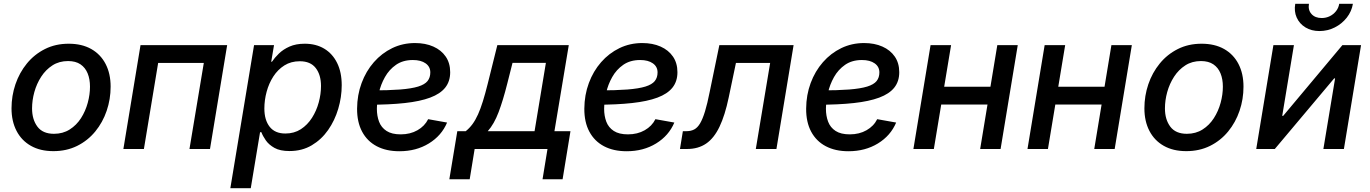

<svg xmlns="http://www.w3.org/2000/svg" viewBox="-20 -776 7134 1000"><path d="M257.8 11.2Q189.9 11.2 141.1 -16.4Q92.3 -43.9 66.2 -94.2Q40 -144.5 40 -211.9Q40 -276.9 60.5 -337.2Q81.1 -397.5 119.9 -445.1Q158.7 -492.7 213.9 -520.5Q269 -548.3 337.9 -548.3Q406.2 -548.3 455.1 -520.8Q503.9 -493.2 530 -442.9Q556.2 -392.6 556.2 -324.7Q556.2 -259.3 535.6 -199Q515.1 -138.7 476.1 -91.1Q437 -43.5 381.8 -16.1Q326.7 11.2 257.8 11.2ZM261.2 -79.1Q307.6 -79.1 343 -101.6Q378.4 -124 401.9 -160.6Q425.3 -197.3 437 -240.5Q448.7 -283.7 448.7 -324.7Q448.7 -363.8 436.5 -393.8Q424.3 -423.8 399.2 -440.9Q374 -458 334.5 -458Q288.1 -458 253.2 -435.5Q218.3 -413.1 194.6 -376.5Q170.9 -339.8 158.9 -296.6Q147 -253.4 147 -211.4Q147 -153.8 174.8 -116.5Q202.6 -79.1 261.2 -79.1Z M1163.1 -541 1073.7 0H966.8L1041.5 -448.2H803.7L729.5 0H622.6L711.9 -541Z M1179.7 204.1 1303.2 -541H1407.2L1392.6 -454.6H1396.5Q1410.2 -475.1 1432.4 -496.8Q1454.6 -518.6 1487.8 -533.4Q1521 -548.3 1567.4 -548.3Q1625.5 -548.3 1668.7 -522.5Q1711.9 -496.6 1735.8 -448.2Q1759.8 -399.9 1759.8 -332Q1759.8 -270.5 1741.7 -209.5Q1723.6 -148.4 1689 -98.9Q1654.3 -49.3 1603.8 -19.3Q1553.2 10.7 1487.8 10.7Q1439 10.7 1409.7 -5.6Q1380.4 -22 1364.5 -44.9Q1348.6 -67.9 1341.3 -87.4H1334.5L1286.1 204.1ZM1466.3 -80.6Q1512.2 -80.6 1546.9 -103Q1581.5 -125.5 1605 -162.4Q1628.4 -199.2 1640.1 -242.7Q1651.9 -286.1 1651.9 -328.1Q1651.9 -386.2 1624.5 -421.6Q1597.2 -457 1541.5 -457Q1495.6 -457 1461.2 -435.3Q1426.8 -413.6 1403.6 -377.7Q1380.4 -341.8 1368.7 -298.1Q1356.9 -254.4 1356.9 -210.9Q1356.9 -150.9 1384.5 -115.7Q1412.1 -80.6 1466.3 -80.6Z M2060.1 11.7Q1991.7 11.7 1942.1 -14.4Q1892.6 -40.5 1866 -90.3Q1839.4 -140.1 1839.8 -210.4Q1840.3 -281.2 1863.3 -343.3Q1886.2 -405.3 1927.2 -452.1Q1968.3 -499 2022.9 -525.4Q2077.6 -551.8 2141.6 -551.8Q2195.8 -551.8 2237.1 -533.4Q2278.3 -515.1 2301.5 -481.2Q2324.7 -447.3 2324.7 -399.9Q2324.7 -352.1 2298.8 -319.6Q2272.9 -287.1 2220.5 -267.6Q2168 -248 2088.1 -239.3Q2008.3 -230.5 1900.4 -230.5L1913.1 -305.2Q2003.9 -305.2 2063.7 -309.8Q2123.5 -314.5 2158 -325.2Q2192.4 -335.9 2206.8 -354Q2221.2 -372.1 2221.2 -398.9Q2221.2 -428.7 2196.8 -446Q2172.4 -463.4 2130.4 -463.4Q2078.6 -463.4 2042.7 -438.5Q2006.8 -413.6 1984.9 -374.5Q1962.9 -335.4 1953.1 -291.5Q1943.4 -247.6 1942.9 -209.5Q1942.9 -172.4 1954.3 -142.1Q1965.8 -111.8 1993.2 -94Q2020.5 -76.2 2066.9 -76.2Q2116.7 -76.2 2154.3 -97.7Q2191.9 -119.1 2210 -155.3L2308.6 -137.7Q2279.8 -69.3 2213.6 -28.8Q2147.5 11.7 2060.1 11.7Z M2320.3 157.7 2361.8 -92.8H2405.8Q2425.3 -108.4 2440.9 -129.6Q2456.5 -150.9 2469.7 -180.2Q2482.9 -209.5 2495.1 -248.8Q2507.3 -288.1 2520 -338.9L2570.3 -541H2942.4L2867.7 -92.8H2951.2L2910.2 157.7H2805.7L2831.5 0H2452.1L2426.3 157.7ZM2520.5 -92.8H2764.2L2823.2 -448.7H2649.4L2621.6 -338.9Q2600.1 -253.4 2576.9 -191.9Q2553.7 -130.4 2520.5 -92.8Z M3243.7 11.7Q3175.3 11.7 3125.7 -14.4Q3076.2 -40.5 3049.6 -90.3Q3022.9 -140.1 3023.4 -210.4Q3023.9 -281.2 3046.9 -343.3Q3069.8 -405.3 3110.8 -452.1Q3151.9 -499 3206.5 -525.4Q3261.2 -551.8 3325.2 -551.8Q3379.4 -551.8 3420.7 -533.4Q3461.9 -515.1 3485.1 -481.2Q3508.3 -447.3 3508.3 -399.9Q3508.3 -352.1 3482.4 -319.6Q3456.5 -287.1 3404.1 -267.6Q3351.6 -248 3271.7 -239.3Q3191.9 -230.5 3084 -230.5L3096.7 -305.2Q3187.5 -305.2 3247.3 -309.8Q3307.1 -314.5 3341.6 -325.2Q3376 -335.9 3390.4 -354Q3404.8 -372.1 3404.8 -398.9Q3404.8 -428.7 3380.4 -446Q3356 -463.4 3314 -463.4Q3262.2 -463.4 3226.3 -438.5Q3190.4 -413.6 3168.5 -374.5Q3146.5 -335.4 3136.7 -291.5Q3127 -247.6 3126.5 -209.5Q3126.5 -172.4 3137.9 -142.1Q3149.4 -111.8 3176.8 -94Q3204.1 -76.2 3250.5 -76.2Q3300.3 -76.2 3337.9 -97.7Q3375.5 -119.1 3393.6 -155.3L3492.2 -137.7Q3463.4 -69.3 3397.2 -28.8Q3331.1 11.7 3243.7 11.7Z M3521.5 0 3536.6 -92.8H3555.7Q3578.6 -92.8 3595.7 -101.8Q3612.8 -110.8 3626.2 -133.3Q3639.6 -155.8 3651.9 -195.8Q3664.1 -235.8 3676.3 -297.4L3726.6 -541H4113.3L4023.9 0H3916.5L3991.2 -448.2H3813L3775.4 -268.6Q3755.9 -175.3 3727.5 -116Q3699.2 -56.6 3658 -28.3Q3616.7 0 3558.1 0Z M4398.9 11.7Q4330.6 11.7 4281 -14.4Q4231.4 -40.5 4204.8 -90.3Q4178.2 -140.1 4178.7 -210.4Q4179.2 -281.2 4202.1 -343.3Q4225.1 -405.3 4266.1 -452.1Q4307.1 -499 4361.8 -525.4Q4416.5 -551.8 4480.5 -551.8Q4534.7 -551.8 4575.9 -533.4Q4617.2 -515.1 4640.4 -481.2Q4663.6 -447.3 4663.6 -399.9Q4663.6 -352.1 4637.7 -319.6Q4611.8 -287.1 4559.3 -267.6Q4506.8 -248 4427 -239.3Q4347.2 -230.5 4239.3 -230.5L4252 -305.2Q4342.8 -305.2 4402.6 -309.8Q4462.4 -314.5 4496.8 -325.2Q4531.2 -335.9 4545.7 -354Q4560.1 -372.1 4560.1 -398.9Q4560.1 -428.7 4535.6 -446Q4511.2 -463.4 4469.2 -463.4Q4417.5 -463.4 4381.6 -438.5Q4345.7 -413.6 4323.7 -374.5Q4301.8 -335.4 4292 -291.5Q4282.2 -247.6 4281.7 -209.5Q4281.7 -172.4 4293.2 -142.1Q4304.7 -111.8 4332 -94Q4359.4 -76.2 4405.8 -76.2Q4455.6 -76.2 4493.2 -97.7Q4530.8 -119.1 4548.8 -155.3L4647.5 -137.7Q4618.7 -69.3 4552.5 -28.8Q4486.3 11.7 4398.9 11.7Z M5165 -324.2 5149.9 -231.4H4855L4870.1 -324.2ZM4933.6 -541 4843.8 0H4737.3L4826.7 -541ZM5280.8 -541 5191.4 0H5085L5174.3 -541Z M5759.3 -324.2 5744.1 -231.4H5449.2L5464.4 -324.2ZM5527.8 -541 5438 0H5331.5L5420.9 -541ZM5875 -541 5785.6 0H5679.2L5768.6 -541Z M6158.2 11.2Q6090.3 11.2 6041.5 -16.4Q5992.7 -43.9 5966.6 -94.2Q5940.4 -144.5 5940.4 -211.9Q5940.4 -276.9 5960.9 -337.2Q5981.4 -397.5 6020.3 -445.1Q6059.1 -492.7 6114.3 -520.5Q6169.4 -548.3 6238.3 -548.3Q6306.6 -548.3 6355.5 -520.8Q6404.3 -493.2 6430.4 -442.9Q6456.5 -392.6 6456.5 -324.7Q6456.5 -259.3 6436 -199Q6415.5 -138.7 6376.5 -91.1Q6337.4 -43.5 6282.2 -16.1Q6227.1 11.2 6158.2 11.2ZM6161.6 -79.1Q6208 -79.1 6243.4 -101.6Q6278.8 -124 6302.2 -160.6Q6325.7 -197.3 6337.4 -240.5Q6349.1 -283.7 6349.1 -324.7Q6349.1 -363.8 6336.9 -393.8Q6324.7 -423.8 6299.6 -440.9Q6274.4 -458 6234.9 -458Q6188.5 -458 6153.6 -435.5Q6118.7 -413.1 6095 -376.5Q6071.3 -339.8 6059.3 -296.6Q6047.4 -253.4 6047.4 -211.4Q6047.4 -153.8 6075.2 -116.5Q6103 -79.1 6161.6 -79.1Z M6979.5 0H6872.6L6933.6 -367.7H6928.7L6619.6 0H6522.9L6612.3 -541H6719.2L6658.2 -172.4H6663.1L6971.7 -541H7068.8ZM6852.1 -614.3Q6810.1 -614.3 6779.1 -633.3Q6748 -652.3 6733.6 -684.6Q6719.2 -716.8 6726.1 -756.3H6797.4Q6792 -723.6 6810.8 -702.9Q6829.6 -682.1 6863.8 -682.1Q6886.7 -682.1 6906 -691.7Q6925.3 -701.2 6938.5 -718Q6951.7 -734.9 6955.1 -756.3H7026.4Q7020 -716.8 6994.6 -684.3Q6969.2 -651.9 6931.9 -633.1Q6894.5 -614.3 6852.1 -614.3Z"/></svg>

Font: Inter 17pt Medium
Style: Italic
Weight: 500
Italic angle: -9.3988°
Version: Version 4.001;git-66647c0bb